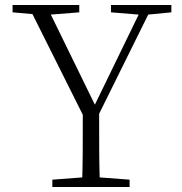

<svg xmlns="http://www.w3.org/2000/svg" viewBox="-20 -743 722 763"><path d="M421 -694 531 -685 357 -327 182 -685 295 -694V-723H30V-694L109 -687L309 -287C309 -165 309 -110 307 -38L188 -29V0H495V-29L376 -38C374 -112 374 -166 374 -291L569 -685L661 -694V-723H421Z"/></svg>

Font: Noto Serif TC ExtraLight
Style: Regular
Weight: 200
Designer: Ryoko NISHIZUKA 西塚涼子 (kana & ideographs); Frank Grießhammer (Latin, Greek & Cyrillic); Wenlong ZHANG 张文龙 (bopomofo); San
Foundry: Adobe
Version: Version 2.001;hotconv 1.1.0;makeotfexe 2.6.0